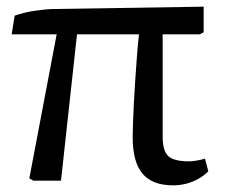

<svg xmlns="http://www.w3.org/2000/svg" viewBox="-20 -542 680 576"><path d="M499 14Q437 14 407.5 -21Q378 -56 378 -131Q378 -147 379 -172.5Q380 -198 381.5 -230.5Q383 -263 385.5 -298Q388 -333 390.5 -369Q393 -405 397 -439H211L163 0H80L68 -7L150 -439H15L24 -495Q35 -499 50.5 -503Q66 -507 83 -509.5Q100 -512 115.5 -513.5Q131 -515 143 -515L591 -522V-445L579 -439H468Q468 -402 468 -363.5Q468 -325 468 -285.5Q468 -246 468 -207.5Q468 -169 468 -132Q468 -89 485 -73.5Q502 -58 547 -58Q556 -58 568.5 -60Q581 -62 595 -66L605 -28Q592 -15 575 -5.5Q558 4 539 9Q520 14 499 14Z"/></svg>

Font: Literata 18pt
Style: Regular
Weight: 400
Designer: Latin by Veronika Burian and Jose Scaglione. Greek by Irene Vlachou. Cyrillic by Vera Evstafieva.
Foundry: TypeTogether
Version: Version 3.103;gftools[0.9.29]